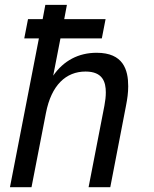

<svg xmlns="http://www.w3.org/2000/svg" viewBox="-20 -780 642 800"><path d="M21.5 0H111.3L171.4 -309.1C193.8 -425.3 254.9 -481.9 336.4 -481.9C408.2 -481.9 420.9 -438 420.9 -395C420.9 -377.9 418.9 -360.4 415 -339.4L349.1 0H439.5L504.9 -338.9C510.7 -368.7 514.2 -393.1 514.2 -420.9C514.2 -489.3 493.7 -560.1 382.8 -560.1C307.1 -560.1 245.1 -527.3 201.7 -464.8L231.9 -620.1H404.3L419.9 -700.2H247.6L258.8 -759.8H168.9L157.7 -700.2H96.7L81.1 -620.1H142.1Z"/></svg>

Font: Hack
Style: Oblique
Weight: 400
Italic angle: -12°
Monospace: yes
Designer: Christopher Simpkins
Foundry: Christopher Simpkins
Version: Version 2.010